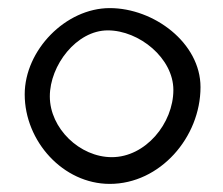

<svg xmlns="http://www.w3.org/2000/svg" viewBox="-20 -450 550 474"><path d="M103 -212C103 -289 169 -375 246 -375C324 -375 408 -306 408 -228C408 -145 339 -62 256 -62C177 -62 103 -133 103 -212ZM251 -430C142 -430 41 -326 41 -217C41 -101 136 4 251 4C375 4 475 -111 475 -235C475 -344 360 -430 251 -430Z"/></svg>

Font: EB Garamond SC 08
Style: Regular
Weight: 400
Version: Version 0.016